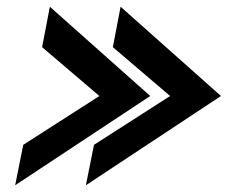

<svg xmlns="http://www.w3.org/2000/svg" viewBox="-20 -562 676 570"><path d="M25 -12 426 -277 128 -542 105 -422 275 -277 49 -132ZM235 -12 636 -277 338 -542 315 -422 485 -277 259 -132Z"/></svg>

Font: Charger EcoBlack
Style: Obl
Weight: 1000
Designer: Jasper
Foundry: Cannot Into Space Fonts
Version: Version 1.1